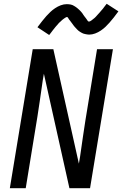

<svg xmlns="http://www.w3.org/2000/svg" viewBox="-20 -995 646 1015"><path d="M32 0 153 -735H262L397 -130L403 -165L419 -276Q425 -317 431.5 -358.5Q438 -400 445 -441L493 -735H577L456 0H347L219 -574L212 -605L206 -570L190 -459Q184 -418 177.5 -376.5Q171 -335 164 -294L116 0ZM240 -810 178 -851Q191 -868 202.5 -883Q214 -898 225 -910Q236 -922 246.5 -932Q257 -942 271 -951.5Q285 -961 301 -967Q317 -973 333 -973Q338 -973 343.5 -972.5Q349 -972 354 -971Q359 -970 363.5 -968Q368 -966 372 -963.5Q376 -961 380 -958.5Q384 -956 387.5 -953Q391 -950 395 -946.5Q399 -943 402.5 -939.5Q406 -936 409.5 -932Q413 -928 415.5 -924.5Q418 -921 420 -917.5Q422 -914 426 -909Q430 -904 433 -900Q436 -896 438.5 -892.5Q441 -889 443.5 -885Q446 -881 450 -881Q453 -881 457 -883Q461 -885 463.5 -887Q466 -889 471 -893Q476 -897 478 -898.5Q480 -900 482 -902Q484 -904 486.5 -906.5Q489 -909 491 -911.5Q493 -914 495.5 -916.5Q498 -919 500.5 -922Q503 -925 506 -928Q509 -931 511.5 -934.5Q514 -938 517.5 -941.5Q521 -945 524 -949Q527 -953 530 -957Q533 -961 536.5 -965.5Q540 -970 544 -975L606 -935Q593 -917 581.5 -902.5Q570 -888 559 -875.5Q548 -863 537.5 -853Q527 -843 513 -833.5Q499 -824 483 -818Q467 -812 451 -812Q446 -812 440.5 -813Q435 -814 430 -815Q425 -816 420.5 -817.5Q416 -819 412 -821.5Q408 -824 403.5 -826.5Q399 -829 395.5 -832Q392 -835 388.5 -838.5Q385 -842 381.5 -846Q378 -850 374.5 -853.5Q371 -857 368.5 -861Q366 -865 363.5 -868Q361 -871 357.5 -876Q354 -881 350.5 -885.5Q347 -890 344.5 -893Q342 -896 340 -900.5Q338 -905 334 -905Q331 -905 327 -902.5Q323 -900 320 -898Q317 -896 312.5 -892.5Q308 -889 306 -887Q304 -885 302 -883Q300 -881 297.5 -879Q295 -877 292.5 -874.5Q290 -872 288 -869.5Q286 -867 283.5 -864Q281 -861 277.5 -857.5Q274 -854 272 -851Q270 -848 266.5 -844Q263 -840 260 -836Q257 -832 254 -828Q251 -824 247.5 -819.5Q244 -815 240 -810Z"/></svg>

Font: Iosevka Aile
Style: Italic
Weight: 400
Italic angle: -9°
Designer: Belleve Invis
Foundry: Belleve Invis
Version: Version 28.0.1; ttfautohint (v1.8.4)